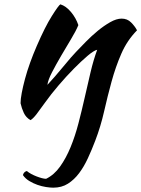

<svg xmlns="http://www.w3.org/2000/svg" viewBox="-20 -505 653 887"><path d="M613 -365Q567 -318 540.5 -257Q514 -196 495.5 -128.5Q477 -61 461 9.5Q445 80 420 145Q404 187 386 226Q368 265 345.5 295Q323 325 294 343.5Q265 362 226 362Q212 362 192.5 359Q173 356 153 349Q133 342 115 331Q97 320 86 304Q87 298 91.5 292.5Q96 287 104 285Q112 292 124 298.5Q136 305 149 310Q162 315 173.5 318Q185 321 193 321Q230 303 257.5 264.5Q285 226 306 175Q327 124 342.5 64.5Q358 5 371.5 -55Q385 -115 398.5 -172Q412 -229 429 -275Q414 -272 385 -247.5Q356 -223 321 -187.5Q286 -152 250.5 -110.5Q215 -69 188 -31Q166 0 149.5 21.5Q133 43 121 50Q100 38 90 16.5Q80 -5 75 -28Q75 -47 80.5 -76Q86 -105 95.5 -140.5Q105 -176 119 -215Q133 -254 150 -293Q188 -381 219.5 -431Q251 -481 259 -485Q285 -477 308 -449.5Q331 -422 342 -389Q331 -362 308 -324Q285 -286 262 -246.5Q239 -207 220.5 -171.5Q202 -136 199 -113Q215 -130 234.5 -152.5Q254 -175 272.5 -197.5Q291 -220 307 -238.5Q323 -257 332 -266Q351 -286 377 -312.5Q403 -339 431.5 -362.5Q460 -386 489 -402.5Q518 -419 542 -419Q568 -419 585.5 -401.5Q603 -384 613 -365Z"/></svg>

Font: Sweet Mavka Script
Style: Regular
Weight: 500
Designer: Pablo Impallari/Anastassiya Vishnevskaya
Foundry: Pablo Impallari/ Anastassiya Vishnevskaya
Version: Version 2.0/www.impallari.com/   behance.net/sweetcherry